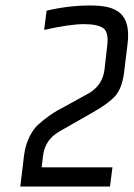

<svg xmlns="http://www.w3.org/2000/svg" viewBox="-20 -680 487 700"><path d="M309 -660C257 -660 204 -654 150 -641L141 -571C204 -585 252 -592 286 -592C320 -592 343 -587 357 -577C370 -567 375 -546 371 -515L361 -426C356 -387 336 -358 302 -339L215 -291C197 -282 184 -274 174 -268C156 -256 119 -229 105 -210C89 -189 73 -155 68 -116L54 0H381L390 -70H132L137 -113C142 -152 162 -181 197 -201L318 -270C357 -292 384 -312 401 -331C417 -350 427 -377 432 -413L445 -519C459 -634 403 -660 309 -660Z"/></svg>

Font: Gamestation Condensed
Style: Italic
Weight: 400
Width: 3
Designer: Jonas Hecksher
Foundry: Jonas Hecksher, Playtypeª, e-types AS
Version: Version 1.003